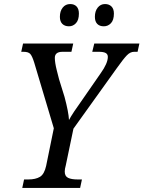

<svg xmlns="http://www.w3.org/2000/svg" viewBox="-20 -929 709 949"><path d="M99 -42H120Q156 -42 177.5 -55Q199 -68 208 -109L246 -295L149 -620Q139 -652 129.5 -662.5Q120 -673 96 -673H85L94 -714H342L333 -673H289Q251 -673 251 -643Q251 -620 260.5 -582Q270 -544 272 -537L299 -450Q319 -375 321 -336Q338 -368 389 -439L477 -566Q513 -616 513 -648Q513 -661 502.5 -667Q492 -673 468 -673H436L446 -714H669L660 -673H643Q624 -673 607 -655.5Q590 -638 558 -593L343 -293L305 -111Q300 -94 300 -81Q300 -58 316.5 -50Q333 -42 364 -42H385L376 0H90ZM276 -846Q276 -874 290 -891.5Q304 -909 327 -909Q347 -909 358.5 -897Q370 -885 370 -862Q370 -830 355.5 -814.5Q341 -799 321 -799Q300 -799 288 -811Q276 -823 276 -846ZM449 -846Q449 -874 463 -891.5Q477 -909 499 -909Q519 -909 531 -897Q543 -885 543 -862Q543 -830 528.5 -814.5Q514 -799 493 -799Q472 -799 460.5 -811Q449 -823 449 -846Z"/></svg>

Font: Noto Serif Narrow
Style: Italic
Weight: 400
Width: 4
Italic angle: -12°
Designer: Monotype Design Team
Foundry: Monotype Imaging Inc.
Version: Version 1.001